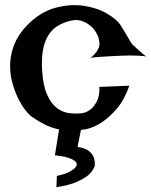

<svg xmlns="http://www.w3.org/2000/svg" viewBox="-20 -571 601 763"><path d="M301.8 -54.7 288.1 12.7Q319.3 17.6 333.5 29.3Q347.7 41 352.5 54.7Q358.4 70.3 356.4 88.9Q349.6 107.4 332 124Q316.4 137.7 286.1 151.4Q255.9 165 204.1 172.9L206.1 127.9Q234.4 122.1 250.5 114.3Q266.6 106.4 274.4 99.6Q283.2 91.8 285.2 83Q285.2 74.2 275.4 67.4Q267.6 61.5 250 55.7Q232.4 49.8 198.2 45.9L214.8 -56.6Q182.6 -63.5 156.7 -76.7Q130.9 -89.8 107.4 -106.4Q94.7 -115.2 79.1 -135.7Q63.5 -156.2 49.8 -185.1Q36.1 -213.9 27.3 -249Q18.6 -284.2 20.5 -321.8Q22.5 -359.4 38.1 -397.5Q53.7 -435.5 87.9 -470.7Q139.6 -523.4 198.7 -539.6Q257.8 -555.7 310.5 -548.3Q363.3 -541 404.3 -517.6Q445.3 -494.1 461.9 -466.8Q478.5 -439.5 486.8 -425.3Q495.1 -411.1 499.5 -403.8Q503.9 -396.5 507.3 -393.1Q510.7 -389.6 517.6 -383.8Q522.5 -378.9 529.3 -373Q535.2 -368.2 543 -361.3Q550.8 -354.5 560.5 -346.7Q548.8 -348.6 531.7 -349.6Q514.6 -350.6 499 -350.6Q481.4 -350.6 461.9 -349.6Q441.4 -348.6 420.9 -347.7Q403.3 -346.7 381.3 -345.2Q359.4 -343.8 338.9 -341.8Q346.7 -345.7 353 -352.5Q359.4 -359.4 364.3 -366.2Q369.1 -374 373 -382.8Q377.9 -397.5 372.1 -418.5Q366.2 -439.5 351.1 -457Q335.9 -474.6 313 -484.9Q290 -495.1 262.7 -489.3Q233.4 -482.4 210.4 -468.8Q187.5 -455.1 172.4 -431.2Q157.2 -407.2 150.9 -372.6Q144.5 -337.9 147.5 -290Q151.4 -230.5 167 -195.3Q182.6 -160.2 205.1 -142.6Q227.5 -125 254.4 -121.6Q281.2 -118.2 307.6 -121.1Q326.2 -125 341.8 -137.7Q354.5 -148.4 365.2 -168.9Q376 -189.5 375 -225.6L494.1 -230.5Q473.6 -172.9 444.3 -139.2Q415 -105.5 387.7 -86.9Q355.5 -65.4 323.2 -57.6Q318.4 -56.6 312.5 -56.2Q306.6 -55.7 301.8 -54.7Z"/></svg>

Font: Lakki Reddy
Style: Regular
Weight: 400
Designer: Appaji Ambarisha Darbha
Version: Version 1.0.4; ttfautohint (v1.2.42-39fb)